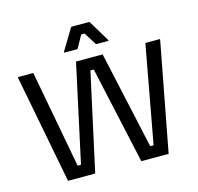

<svg xmlns="http://www.w3.org/2000/svg" viewBox="-119 -976 1138 1103"><g transform="rotate(-15 450.0 -425.0)"><path d="M313.3 0H151.7L27.5 -645V-650H119.2L227.5 -70H247.5L373.3 -650H531.7L659.2 -70H679.2L785.8 -650H872.5V-645L750 0H587.5L460 -579.2H440ZM400 -716.7H320.8V-721.7L398.3 -850H506.7L584.2 -721.7V-716.7H510L462.5 -792.5H442.5Z"/></g></svg>

Font: Familjen Grotesk Variable
Style: Regular
Weight: 400
Designer: Anders Wikstroem, Jonas Baeckman, Matilda Gysing, Kristian Moeller
Foundry: Familjen STHLM AB
Version: Version 2.000